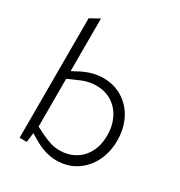

<svg xmlns="http://www.w3.org/2000/svg" viewBox="-182 -895 961 1027"><g transform="rotate(30 299.0 -381.5)"><path d="M314 7Q279 7 243 -4.5Q207 -16 172 -37L129 -63L142 -103L190 -79Q224 -63 250 -55.5Q276 -48 302 -48Q355 -48 396.5 -72Q438 -96 461.5 -140.5Q485 -185 485 -246Q485 -302 463 -347.5Q441 -393 400 -420Q359 -447 300 -447Q275 -447 249 -440.5Q223 -434 189 -418L143 -398V-90L139 -79L129 0H85V-738L143 -770V-425L128 -437L177 -463Q210 -481 244.5 -491Q279 -501 314 -501Q382 -501 434.5 -468Q487 -435 516 -378Q545 -321 545 -247Q545 -175 516 -117.5Q487 -60 435 -26.5Q383 7 314 7Z"/></g></svg>

Font: REM ExtraLight
Style: Regular
Weight: 250
Designer: Octavio Pardo
Foundry: Ashler Design
Version: Version 1.005;gftools[0.9.28]